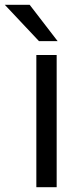

<svg xmlns="http://www.w3.org/2000/svg" viewBox="-81 -783 328 803"><path d="M156 0H71V-553H156ZM43 -763 160 -611H82L-61 -763Z"/></svg>

Font: Open Sauce Sans
Style: Regular
Weight: 400
Designer: Alfredo Marco Pradil
Foundry: Creative Sauce Fz LLC
Version: Version 1.477